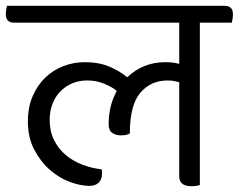

<svg xmlns="http://www.w3.org/2000/svg" viewBox="-48 -630 822 661"><path d="M399 -171Q394 -167 385.5 -165.5Q377 -164 369 -164Q351 -164 338.5 -172.5Q326 -181 326 -202Q326 -266 354 -317Q339 -330 311.5 -341.5Q284 -353 252 -353Q224 -353 200.5 -343Q177 -333 159.5 -315Q142 -297 132.5 -272Q123 -247 123 -217Q123 -178 138 -148Q153 -118 177.5 -97Q202 -76 234.5 -63.5Q267 -51 302 -47Q303 -42 303 -39Q303 -36 303 -31Q303 -12 291.5 -1Q280 10 260 10Q230 10 193 -3.5Q156 -17 124 -45Q92 -73 70 -114.5Q48 -156 48 -212Q48 -261 64.5 -299Q81 -337 108 -363Q135 -389 170.5 -402.5Q206 -416 244 -416Q291 -416 326.5 -401.5Q362 -387 390 -364Q416 -389 449 -402.5Q482 -416 521 -416Q548 -416 569 -410V-552H0Q-28 -552 -28 -582Q-28 -588 -27 -595Q-26 -602 -24 -610H726Q754 -610 754 -580Q754 -574 753 -567Q752 -560 750 -552H640V7Q634 9 626.5 10Q619 11 611 11Q569 11 569 -23V-347Q561 -349 551.5 -351Q542 -353 529 -353Q471 -353 435 -310.5Q399 -268 399 -171Z"/></svg>

Font: Baloo 2
Style: Regular
Weight: 400
Designer: Sarang Kulkarni and Ek Type
Foundry: Ek Type
Version: Version 1.640;hotconv 1.0.111;makeotfexe 2.5.65597; ttfautoh